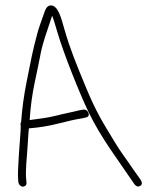

<svg xmlns="http://www.w3.org/2000/svg" viewBox="-20 -690 601 718"><path d="M65.3 8C73.2 8 80.3 1.9 79 -6L78.3 -16C75.8 -31 76.6 -62.2 80.8 -109.5C83.8 -143.9 85.1 -182.1 88 -210C127.2 -213.1 164.2 -219.1 198.9 -228.2C233.6 -237.3 263.9 -243.9 289.7 -248L302.2 -251C321.4 -254.3 309.8 -283.2 291.4 -280L278.7 -278C248.8 -270.2 227.7 -267.3 189.6 -257.4C155.8 -248.7 120.2 -245.3 90.9 -241C94 -290.3 100.4 -337.3 109.9 -382C119.5 -426.7 127 -463.4 132.5 -492.1C139.3 -527.3 155.5 -572.9 167.7 -609.5L174.9 -631C178 -624.9 184.5 -604.7 194.4 -570.3C217.2 -491.6 277.1 -341.7 311.5 -270.3C359 -171.3 427.1 -84.6 482.8 -1C489.4 7.6 496.7 9.6 504.7 4.8C512.6 0 512.4 -8.4 504.1 -20.5C494.9 -33.9 486.7 -44 478 -57C454.8 -91.9 432 -120.4 409.8 -157.5C365.4 -231.6 342 -264.6 299.3 -368.3C266.4 -448.1 242.6 -504.9 220.7 -581C210.1 -618 197.5 -673.7 167.5 -669.5C153.5 -667.5 148.9 -651.8 145.2 -641.5L129.6 -597C125.9 -587 122.4 -575.8 119.2 -563.5C100 -491.3 98.1 -476.5 79.4 -383.4C69.4 -333 62.6 -283.2 59 -234C56.9 -230.7 56.2 -227.8 56.9 -225.5C57.7 -223.2 57.7 -214.2 56.9 -198.7C56 -178.8 43.8 -43.1 48 -18L48.7 -8C50 -0.1 57.4 8 65.3 8Z"/></svg>

Font: MewTooHand
Style: Lta
Weight: 400
Designer: Mew Too, Robert Jablonski
Version: Version 0.77